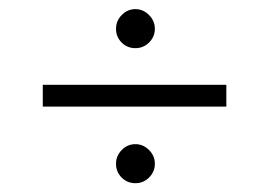

<svg xmlns="http://www.w3.org/2000/svg" viewBox="-20 -467 595 425"><path d="M236.8 -403.3Q236.8 -420.9 249.5 -433.8Q262.2 -446.8 279.8 -446.8Q296.9 -446.8 309.8 -433.8Q322.8 -420.9 322.8 -403.3Q322.8 -385.7 310.1 -373Q297.4 -360.4 279.8 -360.4Q261.7 -360.4 249.3 -372.8Q236.8 -385.3 236.8 -403.3ZM74.7 -231V-279.3H481V-231ZM236.8 -104.5Q236.8 -122.1 249.5 -135Q262.2 -147.9 279.8 -147.9Q296.9 -147.9 309.8 -135Q322.8 -122.1 322.8 -104.5Q322.8 -86.9 310.1 -74.2Q297.4 -61.5 279.8 -61.5Q261.7 -61.5 249.3 -74Q236.8 -86.4 236.8 -104.5Z"/></svg>

Font: Vazirmatn RD ExtraLight
Style: Regular
Weight: 200
Designer: Saber Rastikerdar
Foundry: Saber Rastikerdar
Version: Version 32.102